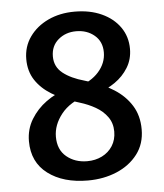

<svg xmlns="http://www.w3.org/2000/svg" viewBox="-49 -690 639 747"><g transform="rotate(-5 270.0 -316.5)"><path d="M49 -159Q49 -206 72.2 -244.2Q95.5 -282.5 132.2 -309Q169 -335.5 209 -347.5L287.5 -317.5Q221.5 -297.5 188.2 -255.5Q155 -213.5 155 -167Q155 -116.5 188 -89.2Q221 -62 268.5 -62Q300.5 -62 326.5 -75Q352.5 -88 367.8 -112Q383 -136 383 -168Q383 -201 365.5 -225.2Q348 -249.5 320 -265.5Q292 -281.5 259 -291.5L242 -297Q191.5 -313 151.8 -337.2Q112 -361.5 89.2 -396.2Q66.5 -431 66.5 -478Q66.5 -527 93.5 -565Q120.5 -603 166.2 -624.5Q212 -646 269.5 -646Q329.5 -646 375 -625.2Q420.5 -604.5 446.2 -567.8Q472 -531 472 -483Q472 -442.5 452.2 -410.2Q432.5 -378 400.5 -355.8Q368.5 -333.5 332 -323L256.5 -353.5Q309.5 -368.5 339.5 -402.5Q369.5 -436.5 369.5 -478.5Q369.5 -520.5 340.5 -545Q311.5 -569.5 269 -569.5Q228 -569.5 199.2 -545Q170.5 -520.5 170.5 -479.5Q170.5 -439 201.8 -414.2Q233 -389.5 285.5 -375L303 -369.5Q355.5 -354 398 -327Q440.5 -300 465.2 -260.5Q490 -221 490 -167Q490 -110.5 459.2 -70.2Q428.5 -30 377.5 -8.5Q326.5 13 265 13Q168.5 13 108.8 -32Q49 -77 49 -159Z"/></g></svg>

Font: Signika
Style: Regular
Weight: 400
Designer: Anna Giedry
Foundry: Anna Giedry
Version: Version 2.001